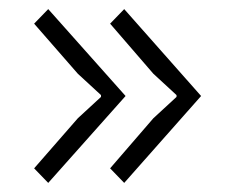

<svg xmlns="http://www.w3.org/2000/svg" viewBox="-20 -466 517 422"><path d="M422 -255 253 -64 222 -96 317 -206 368 -253V-257L317 -304L222 -414L253 -446ZM256 -255 86 -64 55 -96 151 -206 202 -253V-257L151 -304L55 -414L86 -446Z"/></svg>

Font: TypoPRO Sinkin Sans
Style: 200 X Light
Weight: 200
Designer: Keith Bates
Foundry: K-Type
Version: Sinkin Sans (version 1.0)  by Keith Bates   •   © 2014   www